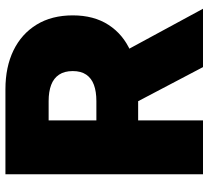

<svg xmlns="http://www.w3.org/2000/svg" viewBox="-50 -718 768 707"><g transform="rotate(-90 333.5 -364.0)"><path d="M45.9 0V-727.5H358.9Q440.9 -727.5 502 -697.8Q563 -668 596.9 -612.5Q630.9 -557.1 630.9 -479.5Q630.9 -401.9 595.9 -347.9Q561 -293.9 498.3 -266.4Q435.5 -238.8 351.6 -238.8H166V-392.6H315.4Q350.1 -392.6 374.8 -401.6Q399.4 -410.6 412.6 -429.9Q425.8 -449.2 425.8 -479.5Q425.8 -510.3 412.6 -530Q399.4 -549.8 374.8 -559.1Q350.1 -568.4 315.4 -568.4H244.1V0ZM440.4 0 265.1 -333.5H474.6L655.3 0Z"/></g></svg>

Font: Inter 16pt Black
Style: Regular
Weight: 900
Version: Version 4.001;git-66647c0bb